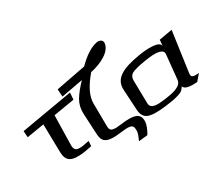

<svg xmlns="http://www.w3.org/2000/svg" viewBox="-285 -1068 1811 1575"><g transform="rotate(-30 621.0 -280.5)"><path d="M139 -99 145 -373 343 -406 348 -471 -140 -387 -136 -327 28 -354 33 -89C35 -2 77 26 195 12C218 9 245 4 278 -3L282 -51C254 -45 233 -41 220 -39C153 -31 138 -47 139 -99Z M742 -718C686 -707 622 -666 555 -598L273 -544L278 -473L483 -511C441 -467 409 -427 386 -389C365 -352 355 -312 357 -267L367 -68C368 -43 373 -23 382 -9C406 32 471 31 557 20C652 8 669 20 665 82C664 96 655 122 638 158L723 149C746 110 759 77 762 51C771 -35 713 -53 581 -36C541 -31 529 -29 503 -34C478 -38 472 -56 472 -84L470 -300C470 -364 506 -440 582 -529C679 -549 790 -602 797 -681C800 -708 773 -724 742 -718Z M1273 -114 1327 -500 1202 -478 1197 -420C1196 -474 1068 -466 988 -452C827 -424 734 -381 740 -270L751 -79C753 -30 771 0 803 13C835 26 890 28 968 18C1018 12 1057 6 1084 -2C1137 -16 1145 -24 1167 -56C1177 -28 1219 -18 1295 -24L1344 -81C1293 -76 1269 -81 1273 -114ZM992 -34C908 -23 854 -25 853 -78L849 -296C849 -323 859 -343 879 -354C900 -366 945 -378 1015 -389C1133 -409 1191 -395 1187 -350L1164 -120C1158 -63 1083 -46 992 -34Z"/></g></svg>

Font: Gamestation Warped
Style: Regular
Weight: 400
Designer: Jonas Hecksher
Foundry: Jonas Hecksher, Playtypeª, e-types AS
Version: Version 1.003